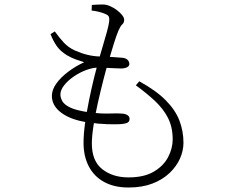

<svg xmlns="http://www.w3.org/2000/svg" viewBox="-20 -794 1040 855"><path d="M388 -747 389 -772Q401 -773 413.5 -773.5Q426 -774 438 -774Q453 -774 469.5 -767Q486 -760 500.5 -749Q515 -738 524 -726.5Q533 -715 533 -706Q533 -693 525 -686Q517 -679 508 -659Q498 -635 487.5 -601.5Q477 -568 461 -514Q452 -484 440 -437Q428 -390 416 -337Q404 -284 396.5 -235.5Q389 -187 389 -155Q389 -77 435.5 -40.5Q482 -4 552 -4Q622 -4 665.5 -30Q709 -56 729 -95Q749 -134 749 -173Q749 -228 728 -269Q707 -310 670 -344.5Q633 -379 585 -414L600 -432Q675 -391 718 -347.5Q761 -304 779 -257Q797 -210 797 -158Q797 -123 781.5 -88Q766 -53 735 -23.5Q704 6 658.5 23.5Q613 41 552 41Q489 41 444 16.5Q399 -8 375.5 -53Q352 -98 352 -158Q352 -197 359 -246.5Q366 -296 376.5 -347.5Q387 -399 398 -444Q409 -489 417 -518Q427 -553 437.5 -588Q448 -623 456 -652Q464 -681 466 -697Q468 -716 463 -722.5Q458 -729 444 -734Q431 -739 415.5 -742.5Q400 -746 388 -747ZM224 -654Q244 -626 264.5 -604Q285 -582 314 -569Q370 -544 423.5 -542.5Q477 -541 522 -537Q539 -536 547.5 -528Q556 -520 556 -509Q556 -501 547.5 -495.5Q539 -490 522 -489Q513 -489 492.5 -490Q472 -491 451 -492Q430 -493 418 -493Q393 -493 363.5 -482Q334 -471 308 -453Q282 -435 265.5 -414Q249 -393 249 -373Q249 -359 257.5 -343.5Q266 -328 293 -315Q320 -302 376 -294Q429 -287 468 -288.5Q507 -290 525 -288Q539 -287 548 -281Q557 -275 557 -264Q557 -254 549 -248.5Q541 -243 514 -241Q495 -240 457.5 -241Q420 -242 371 -249Q296 -260 253.5 -291.5Q211 -323 211 -367Q211 -394 230.5 -421.5Q250 -449 283 -474Q316 -499 355 -517Q335 -523 317 -529.5Q299 -536 278 -548Q249 -566 233 -588.5Q217 -611 205 -642Z"/></svg>

Font: Noto Serif SC
Style: Regular
Weight: 200
Designer: Ryoko NISHIZUKA 西塚涼子 (kana & ideographs); Frank Grießhammer (Latin, Greek & Cyrillic); Wenlong ZHANG 张文龙 (bopomofo); San
Foundry: Adobe
Version: Version 2.001;hotconv 1.1.0;makeotfexe 2.6.0